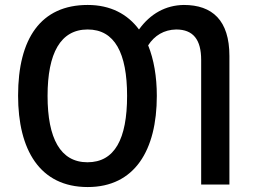

<svg xmlns="http://www.w3.org/2000/svg" viewBox="-20 -745 1021 775"><path d="M613 -358C613 -436 601 -505 578 -562C604 -602 642 -625 691 -626C760 -626 792 -585 792 -503V0H906V-519C906 -663 837 -725 722 -725C649 -724 587 -690 541 -626C495 -688 426 -725 334 -725C145 -725 53 -590 53 -359C53 -141 140 10 334 10C524 10 613 -139 613 -358ZM172 -358C172 -530 224 -626 334 -626C443 -626 493 -531 493 -358C493 -184 443 -90 333 -90C224 -90 172 -186 172 -358Z"/></svg>

Font: Noto Sans UI SemiCondensed Medium
Style: Regular
Weight: 500
Width: 4
Designer: Monotype Design Team
Foundry: Monotype Imaging Inc.
Version: Version 1.901